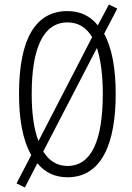

<svg xmlns="http://www.w3.org/2000/svg" viewBox="-20 -773 584 848"><path d="M491 -358C491 -469 475 -560 440 -624L498 -735L461 -753L412 -661C379 -702 335 -724 278 -724C138 -724 64 -603 64 -359C64 -250 79 -157 118 -88L53 37L90 55L145 -52C177 -13 221 10 278 10C431 10 491 -143 491 -358ZM120 -358C120 -562 172 -674 278 -674C326 -674 361 -652 387 -609L150 -150C130 -201 120 -271 120 -358ZM434 -358C434 -149 382 -40 278 -40C233 -40 197 -62 171 -104L408 -561C425 -510 434 -441 434 -358Z"/></svg>

Font: Noto Sans Armenian ExtraCondensed Light
Style: Regular
Weight: 300
Width: 2
Designer: Monotype Design Team
Foundry: Monotype Imaging Inc.
Version: Version 2.008